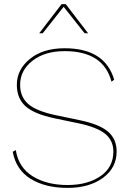

<svg xmlns="http://www.w3.org/2000/svg" viewBox="-20 -905 634 935"><path d="M409 -743H392L290 -872L188 -743H171L280 -885H300ZM295 -670Q491 -670 536 -517L523 -507Q484 -656 295 -656Q198 -656 138 -609Q78 -562 78 -492Q78 -433 117.5 -398.5Q157 -364 252 -344L367 -320Q464 -300 506 -264Q548 -228 548 -167Q548 -88 481.5 -39Q415 10 309 10Q201 10 129.5 -34Q58 -78 42 -166L57 -174Q70 -90 138.5 -47Q207 -4 309 -4Q406 -4 469 -47Q532 -90 532 -167Q532 -221 492 -253.5Q452 -286 360 -305L245 -329Q146 -350 104 -388Q62 -426 62 -492Q62 -566 125.5 -618Q189 -670 295 -670Z"/></svg>

Font: Elaine Sans Thin
Style: Regular
Weight: 250
Designer: Wei Huang
Foundry: Wei Huang
Version: Version 2.001;December 24, 2019;FontCreator 12.0.0.2547 64-b